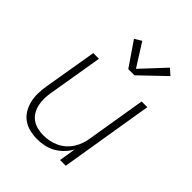

<svg xmlns="http://www.w3.org/2000/svg" viewBox="-214 -892 1027 1027"><g transform="rotate(45 300.0 -378.5)"><path d="M240 8Q211 8 183.5 1.5Q156 -5 133.5 -21Q111 -37 97 -60.5Q83 -84 76.5 -111Q70 -138 70.5 -167.5Q71 -197 76 -226L127 -530H170L118 -219Q114 -196 113.5 -172.5Q113 -149 118 -127Q123 -105 134 -86Q145 -67 163 -54Q181 -41 203.5 -35.5Q226 -30 249 -30Q272 -30 294.5 -34.5Q317 -39 338 -49Q359 -59 377 -75Q395 -91 407.5 -111Q420 -131 427.5 -153Q435 -175 438 -197L493 -530H536L449 0H406L421 -95Q408 -71 388 -50.5Q368 -30 344 -16.5Q320 -3 293 2.5Q266 8 240 8ZM320 -602 227 -738 266 -762 348 -632 472 -765 506 -735 367 -602Z"/></g></svg>

Font: Iosevka Curly XLtExObl
Style: Regular
Weight: 200
Width: 7
Italic angle: -9°
Monospace: yes
Designer: Belleve Invis
Foundry: Belleve Invis
Version: Version 11.0.1; ttfautohint (v1.8.3)